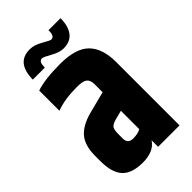

<svg xmlns="http://www.w3.org/2000/svg" viewBox="-228 -818 893 893"><g transform="rotate(-45 218.5 -371.0)"><path d="M279 -744H358V-739Q357 -690 335 -662Q313 -634 269 -634Q242 -634 208 -653.5Q174 -673 165 -673Q144 -673 144 -636V-633H65V-635Q67 -743 154 -743Q184 -743 217 -723.5Q250 -704 258 -704Q279 -704 279 -740ZM167 -171V-143Q167 -109 202 -109Q232 -109 252 -120V-241L206 -229Q181 -222 174 -211Q167 -200 167 -171ZM50 -576Q105 -595 207 -595Q309 -595 353 -550.5Q397 -506 397 -416V0H256V-43Q227 2 155 2Q83 2 51 -32.5Q19 -67 19 -143V-177Q19 -244 48.5 -280Q78 -316 144 -334L253 -362V-417Q252 -443 238 -453.5Q224 -464 187 -464Q104 -464 50 -443Z"/></g></svg>

Font: Khand
Style: Bold
Weight: 700
Designer: Devanagari: Sanchit Sawaria, Jyotish Sonowal; Latin: Satya Rajpurohit
Foundry: Indian Type Foundry
Version: Version 1.101;PS 1.0;hotconv 1.0.78;makeotf.lib2.5.61930; tt